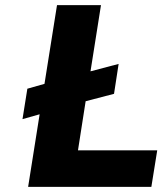

<svg xmlns="http://www.w3.org/2000/svg" viewBox="-20 -731 641 751"><path d="M68 -265 135 -284 90 0H572L595 -143H285L315 -335L426 -364L444 -481L334 -452L375 -711H203L154 -403L87 -384Z"/></svg>

Font: Asimov Pro
Style: UltObl
Weight: 900
Designer: Google
Version: Version 2.000980; 2014